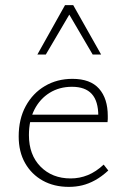

<svg xmlns="http://www.w3.org/2000/svg" viewBox="-20 -724 492 750"><path d="M249 6Q191 6 147 -18.5Q103 -43 78 -87Q53 -131 53 -191Q53 -259 80.5 -309.5Q108 -360 155.5 -388Q203 -416 263 -416Q333 -416 367 -377.5Q401 -339 401 -271Q401 -265 401 -259Q401 -253 400 -247H364V-271Q364 -329 338.5 -357Q313 -385 261 -385Q212 -385 174 -361.5Q136 -338 114.5 -296Q93 -254 93 -196Q93 -119 138.5 -73Q184 -27 256 -27Q291 -27 323 -40Q355 -53 385 -81L403 -58Q377 -34 351.5 -20Q326 -6 301 0Q276 6 249 6ZM82 -247 88 -276H393V-247ZM342 -511 243 -680 234 -704H266L375 -511ZM126 -511 234 -704H266L259 -681L159 -511Z"/></svg>

Font: Ysabeau ExtraLight
Style: Regular
Weight: 250
Designer: Christian Thalmann (Catharsis Fonts)
Version: Version 2.002